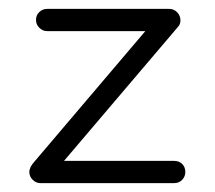

<svg xmlns="http://www.w3.org/2000/svg" viewBox="-20 -412 484 432"><path d="M71 0Q61 0 53.5 -7.5Q46 -15 46 -25Q46 -36 58 -49L307 -342H86Q76 -342 68.5 -349.5Q61 -357 61 -367Q61 -378 68.5 -385Q76 -392 86 -392H361Q371 -392 378.5 -384.5Q386 -377 386 -366Q386 -357 380 -351L124 -50H372Q383 -50 390 -43Q397 -36 397 -25Q397 -15 390 -7.5Q383 0 372 0Z"/></svg>

Font: Hubballi
Style: Regular
Weight: 400
Designer: Erin McLaughlin
Version: Version 1.000; ttfautohint (v1.8.3)